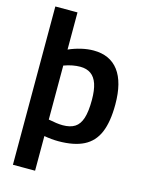

<svg xmlns="http://www.w3.org/2000/svg" viewBox="-138 -821 841 1113"><g transform="rotate(15 282.5 -265.0)"><path d="M52 210V-740H185V-517Q221 -533 259.5 -542Q298 -551 333 -551Q432 -551 483.5 -482.5Q535 -414 535 -281Q535 -177 508 -113Q481 -49 422.5 -19.5Q364 10 270 10Q251 10 229 8Q207 6 185 2V210ZM271 -86Q316 -86 343.5 -103.5Q371 -121 384 -161.5Q397 -202 397 -271Q397 -330 384.5 -367Q372 -404 346.5 -422Q321 -440 283 -440Q261 -440 236.5 -435.5Q212 -431 185 -421V-97Q210 -92 231.5 -89Q253 -86 271 -86Z"/></g></svg>

Font: Georama ExtraCondensed Thin SemiBold
Style: Regular
Weight: 600
Version: Version 1.001